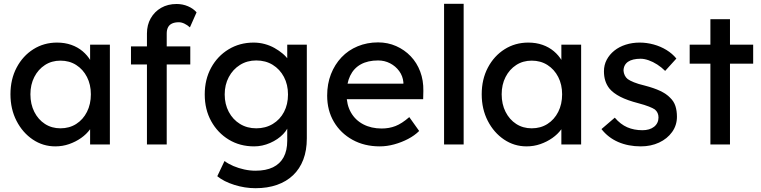

<svg xmlns="http://www.w3.org/2000/svg" viewBox="-20 -760 4003 1010"><path d="M35 -264Q35 -343 67.5 -404.5Q100 -466 155.5 -501Q211 -536 280 -536Q321 -536 355 -524Q389 -512 414.5 -490.5Q440 -469 456.5 -441Q473 -413 477 -381L454 -389V-525H558V0H454V-125L478 -132Q472 -105 453.5 -79.5Q435 -54 406.5 -34Q378 -14 343.5 -2Q309 10 271 10Q206 10 152.5 -26Q99 -62 67 -124Q35 -186 35 -264ZM458 -264Q458 -315 437.5 -355Q417 -395 381 -418Q345 -441 298 -441Q252 -441 216.5 -418Q181 -395 160.5 -355Q140 -315 140 -264Q140 -212 160.5 -171.5Q181 -131 216.5 -108Q252 -85 298 -85Q345 -85 381 -108Q417 -131 437.5 -171.5Q458 -212 458 -264Z M753 -584Q753 -629 773 -664Q793 -699 828 -719Q863 -739 909 -739Q941 -739 969 -727Q997 -715 1014 -695L979 -616Q966 -628 950.5 -635.5Q935 -643 921 -643Q900 -643 885.5 -636.5Q871 -630 864 -616.5Q857 -603 857 -584V0H805Q792 0 779 0Q766 0 753 0ZM669 -421V-516H981V-421Z M1123 167 1161 87Q1181 102 1208 113.5Q1235 125 1265 131.5Q1295 138 1324 138Q1379 138 1416 120Q1453 102 1472 67Q1491 32 1491 -20V-121L1502 -114Q1497 -83 1469.5 -54.5Q1442 -26 1401 -8Q1360 10 1317 10Q1242 10 1183.5 -25.5Q1125 -61 1091 -122.5Q1057 -184 1057 -263Q1057 -342 1090.5 -403.5Q1124 -465 1182.5 -500.5Q1241 -536 1314 -536Q1344 -536 1372 -528.5Q1400 -521 1424 -507.5Q1448 -494 1467 -478Q1486 -462 1498 -444Q1510 -426 1513 -410L1491 -402V-525H1594V-32Q1594 31 1575.5 79.5Q1557 128 1522 161.5Q1487 195 1437 212.5Q1387 230 1324 230Q1268 230 1212.5 212.5Q1157 195 1123 167ZM1495 -263Q1495 -315 1473.5 -355.5Q1452 -396 1414.5 -419Q1377 -442 1328 -442Q1280 -442 1242.5 -418.5Q1205 -395 1183.5 -354.5Q1162 -314 1162 -263Q1162 -212 1183.5 -171.5Q1205 -131 1242.5 -108Q1280 -85 1328 -85Q1377 -85 1415 -108Q1453 -131 1474 -171Q1495 -211 1495 -263Z M1701 -257Q1701 -319 1721 -370Q1741 -421 1776.5 -458.5Q1812 -496 1861.5 -516.5Q1911 -537 1969 -537Q2020 -537 2064 -517.5Q2108 -498 2140.5 -464Q2173 -430 2190.5 -383.5Q2208 -337 2207 -282L2206 -238H1777L1754 -320H2117L2102 -303V-327Q2099 -360 2080 -386Q2061 -412 2032 -427Q2003 -442 1969 -442Q1915 -442 1878 -421.5Q1841 -401 1822 -361.5Q1803 -322 1803 -264Q1803 -209 1826 -168.5Q1849 -128 1891 -106Q1933 -84 1988 -84Q2027 -84 2060.5 -97Q2094 -110 2133 -144L2185 -71Q2161 -47 2126.5 -29Q2092 -11 2053.5 -0.5Q2015 10 1978 10Q1897 10 1834.5 -24.5Q1772 -59 1736.5 -119Q1701 -179 1701 -257Z M2316 0V-740H2419V0Z M2514 -264Q2514 -343 2546.5 -404.5Q2579 -466 2634.5 -501Q2690 -536 2759 -536Q2800 -536 2834 -524Q2868 -512 2893.5 -490.5Q2919 -469 2935.5 -441Q2952 -413 2956 -381L2933 -389V-525H3037V0H2933V-125L2957 -132Q2951 -105 2932.5 -79.5Q2914 -54 2885.5 -34Q2857 -14 2822.5 -2Q2788 10 2750 10Q2685 10 2631.5 -26Q2578 -62 2546 -124Q2514 -186 2514 -264ZM2937 -264Q2937 -315 2916.5 -355Q2896 -395 2860 -418Q2824 -441 2777 -441Q2731 -441 2695.5 -418Q2660 -395 2639.5 -355Q2619 -315 2619 -264Q2619 -212 2639.5 -171.5Q2660 -131 2695.5 -108Q2731 -85 2777 -85Q2824 -85 2860 -108Q2896 -131 2916.5 -171.5Q2937 -212 2937 -264Z M3144 -81 3214 -141Q3244 -106 3279.5 -90.5Q3315 -75 3360 -75Q3378 -75 3393.5 -79.5Q3409 -84 3420.5 -93Q3432 -102 3438 -114.5Q3444 -127 3444 -142Q3444 -168 3425 -184Q3415 -191 3393.5 -199.5Q3372 -208 3338 -217Q3280 -232 3243 -251Q3206 -270 3186 -294Q3171 -313 3164 -335.5Q3157 -358 3157 -385Q3157 -418 3171.5 -445.5Q3186 -473 3211.5 -493.5Q3237 -514 3271.5 -525Q3306 -536 3345 -536Q3382 -536 3418.5 -526Q3455 -516 3486 -497Q3517 -478 3538 -452L3479 -387Q3460 -406 3437.5 -420.5Q3415 -435 3392 -443Q3369 -451 3350 -451Q3329 -451 3312 -447Q3295 -443 3283.5 -435Q3272 -427 3266 -415Q3260 -403 3260 -388Q3261 -375 3266.5 -363.5Q3272 -352 3282 -344Q3293 -336 3315 -327Q3337 -318 3371 -310Q3421 -297 3453.5 -281.5Q3486 -266 3505 -246Q3525 -227 3533 -202Q3541 -177 3541 -146Q3541 -101 3515.5 -65.5Q3490 -30 3447 -10Q3404 10 3351 10Q3285 10 3232 -13Q3179 -36 3144 -81Z M3717 0V-425H3608V-525H3717V-659H3820V-525H3942V-425H3820V0Z"/></svg>

Font: Our Lexend
Style: Regular
Weight: 400
Designer: Bonnie Shaver-Troup, Thomas Jockin
Foundry: Lexend
Version: Version 1.007